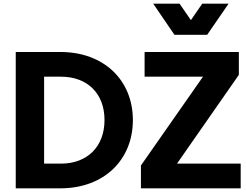

<svg xmlns="http://www.w3.org/2000/svg" viewBox="-20 -1029 1346 1049"><path d="M1112 -839 1229 -1009H1085L1023 -919L961 -1009H817L933 -839ZM309 0C550 0 706 -157 706 -373C706 -589 550 -745 309 -745H66V0ZM1295 0V-135H947L1285 -620V-745H770V-610H1089L750 -125V0ZM221 -610H313C458 -610 551 -518 551 -373C551 -229 458 -135 313 -135H221Z"/></svg>

Font: Plus Jakarta Sans ExtraBold
Style: Regular
Weight: 800
Designer: Gumpita Rahayu
Foundry: Tokotype
Version: Version 2.071;gftools[0.9.30]